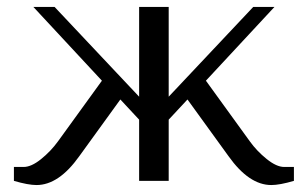

<svg xmlns="http://www.w3.org/2000/svg" viewBox="-20 -520 885 552"><path d="M137 -500 380 -242V-500H465V-242L708 -500H769L572 -288L698 -114Q718 -86 746.5 -63Q775 -40 797 -40H825V0Q784 12 760 12Q696 12 637 -71L519 -234L465 -176V0H380V-176L326 -234L208 -71Q149 12 85 12Q61 12 20 0V-40H48Q70 -40 98 -62.5Q126 -85 147 -114L273 -288L76 -500Z"/></svg>

Font: Tenor Sans
Style: Regular
Weight: 400
Designer: Denis Masharov
Foundry: Denis Masharov
Version: Version 1.1